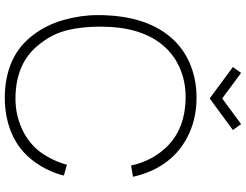

<svg xmlns="http://www.w3.org/2000/svg" viewBox="-130 -857 1002 782"><g transform="rotate(90 371.0 -466.0)"><path d="M277 -947 381 -870 485.5 -947 509.5 -913.5 381 -819 253 -913.5ZM695 -225Q679 -159.5 636.5 -102Q592.5 -43 525.8 -13.8Q459 15.5 378 15.5Q296.5 15.5 231.2 -13Q166 -41.5 121 -102Q81 -155 61 -225Q41.5 -294.5 41.5 -363.5Q41.5 -542.5 121 -647Q166 -705.5 232.2 -735.5Q298.5 -765.5 378 -765.5Q417.5 -765.5 454.8 -757.8Q492 -750 525 -734.8Q558 -719.5 586.2 -697.5Q614.5 -675.5 636.5 -647Q659 -618 674.8 -583.2Q690.5 -548.5 700 -506.5L654 -499Q639.5 -567 600 -618.5Q523 -721 374 -721Q309 -721 252.8 -695.5Q196.5 -670 157.5 -620Q88.5 -530.5 88.5 -375Q88.5 -299 102.5 -241Q109.5 -211.5 123 -183.8Q136.5 -156 157.5 -129Q233 -28 382.5 -28Q446.5 -28 505 -54.5Q562.5 -80.5 600 -130Q635.5 -180.5 651 -237.5Z"/></g></svg>

Font: Russisch Sans ExtraLight
Style: Regular
Weight: 200
Width: 4
Designer: Michael Sharanda (font) & Cristiano Sobral (main changes)
Foundry: Michael Sharanda
Version: Version 2.00;September 8, 2020;FontCreator 13.0.0.2681 64-bi